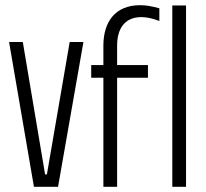

<svg xmlns="http://www.w3.org/2000/svg" viewBox="-20 -721 796 741"><path d="M15 -559 111 0H204L302 -559H249L161 -48H154L68 -559Z M379 -545V-470H332V-421H379V0H432V-421H551V-470H432V-545C432 -610 461 -655 526 -655C544 -655 566 -651 595 -640V-689C565 -697 544 -701 521 -701C424 -701 379 -636 379 -545Z M645 -700V0H698V-700Z"/></svg>

Font: Modon Arabic
Style: Regular
Weight: 400
Designer: Ahmedzaza
Foundry: Ahmedzaza
Version: Version 2.010